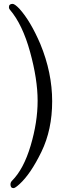

<svg xmlns="http://www.w3.org/2000/svg" viewBox="-20 -811 390 990"><path d="M81 138Q58 159 50 159Q34 159 34 140Q34 129 42 121Q102 61 138 -60Q174 -181 174 -291.5Q174 -402 135 -543.5Q96 -685 31 -761Q26 -766 26 -774Q26 -791 45 -791Q56 -791 80 -766Q137 -703 188 -584Q249 -436 249 -289Q249 -142 193.5 -28Q138 86 81 138Z"/></svg>

Font: LXGW WenKai Lite
Style: Regular
Weight: 400
Designer: LXGW / Fontworks Inc.
Foundry: LXGW / Fontworks Inc.
Version: Version 1.511; March 25, 2025